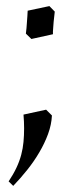

<svg xmlns="http://www.w3.org/2000/svg" viewBox="-20 -458 274 630"><path d="M83 -330.1 64.9 -347.7Q67.4 -367.2 68.1 -381.3Q68.8 -395.5 69.8 -404.8Q70.3 -415.5 70.8 -422.9L142.1 -438L159.7 -419.9Q157.2 -399.9 156 -386.2Q154.8 -372.6 154.3 -363.3Q153.3 -352.5 153.8 -345.7ZM8.3 137.2Q23.9 113.8 33.9 92.5Q43.9 71.3 49.6 50Q55.2 28.8 57.1 7.6Q59.1 -13.7 59.1 -37.1Q59.1 -47.4 58.6 -58.8Q58.1 -70.3 57.1 -82L131.3 -98.1L150.4 -79.1Q148.9 -48.8 137.7 -18.3Q126.5 12.2 109.1 41.7Q91.8 71.3 69.6 99.1Q47.4 127 23.4 151.9Z"/></svg>

Font: Simonetta
Style: Italic
Weight: 400
Italic angle: -2°
Designer: Gayaneh Bagdasaryan
Foundry: BrownFox
Version: Version 1.001